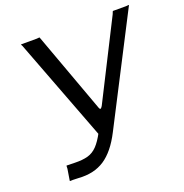

<svg xmlns="http://www.w3.org/2000/svg" viewBox="-133 -861 939 982"><g transform="rotate(-20 337.0 -370.5)"><path d="M82 -1 92 -63Q93 -70 92.5 -75Q92 -80 94 -80L139 -79Q181 -78 209.5 -86Q238 -94 260.5 -117.5Q283 -141 305 -183L580 -727Q583 -734 584.5 -738.5Q586 -743 588 -742H658Q665 -742 669.5 -743Q674 -744 674 -742L374 -159Q328 -69 270 -31Q212 7 129 1L99 0Q92 0 87 0.5Q82 1 82 -1ZM309 -158 93 -726Q91 -733 88 -737Q85 -741 87 -742H171Q179 -742 183.5 -743Q188 -744 188 -742L349 -301Q352 -293 356 -293.5Q360 -294 366 -304L387 -296Z"/></g></svg>

Font: Libre Franklin
Style: Italic
Weight: 400
Italic angle: -8°
Designer: Pablo Impallari, Rodrigo Fuenzalida, Nhung Nguyen
Foundry: Impallari Type
Version: Version 3.000